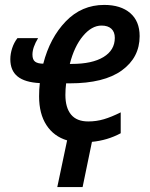

<svg xmlns="http://www.w3.org/2000/svg" viewBox="-20 -570 609 781"><path d="M253 1Q199 -15 169 -61Q139 -107 139 -178Q139 -207 142 -232Q81 -235 51.5 -259Q22 -283 22 -329Q22 -351 29.5 -374Q37 -397 51 -415H135Q112 -377 112 -348Q112 -327 123 -319Q134 -311 156 -311Q183 -416 247.5 -483Q312 -550 404 -550Q471 -550 509.5 -517Q548 -484 548 -423Q548 -336 475.5 -283.5Q403 -231 264 -231H249Q246 -207 246 -184Q246 -132 269 -104Q292 -76 339 -76Q372 -76 402.5 -85Q433 -94 471 -113V-28Q417 1 354 7L316 191H213ZM272 -310Q355 -310 401 -338Q447 -366 447 -416Q447 -440 433 -453Q419 -466 393 -466Q353 -466 317.5 -423.5Q282 -381 264 -310Z"/></svg>

Font: Noto Sans UI NarrowMedium
Style: Italic
Weight: 500
Width: 4
Italic angle: -12°
Designer: Monotype Design Team
Foundry: Monotype Imaging Inc.
Version: Version 1.001